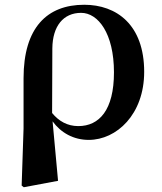

<svg xmlns="http://www.w3.org/2000/svg" viewBox="-20 -572 682 807"><path d="M71 208 80 215 224 188 201 -62C236 -14 289 16 353 16C470 16 586 -91 586 -270C586 -468 470 -552 334 -552C178 -552 79 -456 79 -243V-32ZM199 -97 200 -369C201 -462 246 -518 321 -518C392 -518 459 -432 459 -268C459 -109 397 -42 309 -42C263 -42 227 -63 199 -97Z"/></svg>

Font: Noto Serif SC
Style: Bold
Weight: 700
Designer: Ryoko NISHIZUKA 西塚涼子 (kana & ideographs); Frank Grießhammer (Latin, Greek & Cyrillic); Wenlong ZHANG 张文龙 (bopomofo); San
Foundry: Adobe
Version: Version 2.001;hotconv 1.1.0;makeotfexe 2.6.0